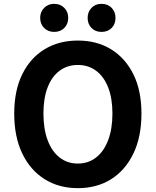

<svg xmlns="http://www.w3.org/2000/svg" viewBox="-20 -965 810 999"><path d="M385 14Q287 14 212.5 -32.5Q138 -79 96 -166Q54 -253 54 -374Q54 -494 96 -579Q138 -664 212.5 -709Q287 -754 385 -754Q484 -754 558 -708.5Q632 -663 674 -578.5Q716 -494 716 -374Q716 -253 674 -166Q632 -79 558 -32.5Q484 14 385 14ZM385 -114Q440 -114 480.5 -146Q521 -178 543 -236.5Q565 -295 565 -374Q565 -453 543 -509.5Q521 -566 480.5 -596.5Q440 -627 385 -627Q330 -627 289.5 -596.5Q249 -566 227.5 -509.5Q206 -453 206 -374Q206 -295 227.5 -236.5Q249 -178 289.5 -146Q330 -114 385 -114ZM262 -799Q230 -799 209.5 -819.5Q189 -840 189 -872Q189 -903 209.5 -924Q230 -945 262 -945Q294 -945 314.5 -924Q335 -903 335 -872Q335 -840 314.5 -819.5Q294 -799 262 -799ZM508 -799Q476 -799 456 -819.5Q436 -840 436 -872Q436 -903 456 -924Q476 -945 508 -945Q541 -945 561 -924Q581 -903 581 -872Q581 -840 561 -819.5Q541 -799 508 -799Z"/></svg>

Font: Noto Sans SC
Style: Bold
Weight: 700
Designer: Ryoko NISHIZUKA  (kana, bopomofo & ideographs); Paul D. Hunt (Latin, Greek & Cyrillic); Sandoll Communications , Soo-you
Foundry: Adobe
Version: Version 2.004-H2;hotconv 1.0.118;makeotfexe 2.5.65603